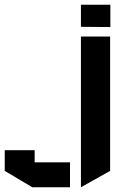

<svg xmlns="http://www.w3.org/2000/svg" viewBox="-230 -594 585 809"><path d="M-210 39V126L-94 195H65V90H-84V39ZM234 -440H111V90V195L234 126ZM235 -480 111 -481V-574H235Z"/></svg>

Font: Wallpoet
Style: Regular
Weight: 400
Designer: Lars Berggren
Foundry: Lars Berggren
Version: Version 1.000